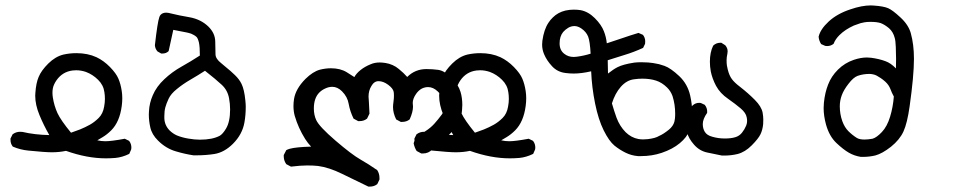

<svg xmlns="http://www.w3.org/2000/svg" viewBox="-20 -463 3540 713"><path d="M225.1 97.2Q200.7 102.5 172.4 102.5Q147.5 102.5 85.4 96.2Q55.2 93.3 27.8 81.5L26.9 80.6Q19 70.3 19 56.2Q19 54.2 19 51.3L26.9 35.6L28.3 34.7Q40 26.4 54.7 26.4Q59.6 26.4 63.5 26.9Q109.4 37.6 163.1 38.6Q142.1 2 126.5 -35.9Q110.8 -73.7 110.8 -107.4Q110.8 -112.3 111.3 -117.2Q113.8 -154.8 123.5 -177.2Q133.3 -201.2 159.4 -227.1Q185.5 -252.9 215.3 -260.3Q238.8 -265.6 263.7 -265.6Q305.7 -265.6 338.4 -250.5Q365.2 -237.8 388.4 -214.1Q411.6 -190.4 419.9 -170.4Q428.2 -150.9 432.1 -125Q434.1 -111.8 434.1 -97.9Q434.1 -84 432.1 -69.3Q424.3 -10.3 393.1 21Q377.4 36.6 361.8 45.9Q352.1 52.2 341.3 58.1Q356.4 61.5 371.1 61.5Q393.6 61.5 443.4 52.2L459.5 60.1Q464.8 67.4 466.3 73.5Q467.8 79.6 467.8 84Q467.8 90.8 466.8 92.8L460 108.4Q434.1 121.1 408.7 123.5Q390.1 125 373.5 125Q303.2 125 225.1 97.2ZM366.7 -66.9Q369.6 -82 369.6 -95.5Q369.6 -108.9 367.7 -120.6Q364.3 -147 344.2 -166.7Q324.2 -186.5 299.3 -195.8Q281.2 -202.1 262.7 -202.1Q255.9 -202.1 249 -201.2Q211.9 -196.3 189.9 -165Q185.1 -158.2 181.2 -149.9Q174.8 -136.7 174.8 -118.7Q174.8 -110.4 176.3 -100.6Q181.2 -69.8 193.4 -43Q205.6 -16.6 243.7 29.8L277.3 17.6Q296.4 9.8 314 0Q330.6 -9.3 346.4 -24.9Q362.3 -40.5 366.7 -66.9Z M532.7 -38.1Q532.7 -43.9 533.2 -49.8Q534.7 -80.6 547.4 -109.4Q561 -141.6 590.3 -168.9Q618.7 -195.8 654.1 -215.6Q689.5 -235.4 722.2 -256.8Q722.2 -288.6 718.8 -304.7Q714.8 -321.3 709.7 -325.9Q704.6 -330.6 699.2 -333.3Q693.8 -335.9 689.9 -337.9Q681.6 -340.8 671.4 -342.8Q647 -347.7 623.5 -352.1L606.4 -273.9L605.5 -272.5Q596.7 -264.2 583 -264.2Q581.5 -264.2 578.6 -264.2L564.9 -272Q556.2 -281.7 555.2 -294.9Q564.9 -380.9 571.8 -399.9Q573.7 -405.3 577.1 -408.7Q584.5 -416 597.2 -416Q604.5 -416 616.7 -412.6Q643.6 -405.8 684.1 -398.9Q726.6 -391.1 754.4 -363.8Q778.8 -339.4 779.3 -309.1Q779.8 -279.3 780.3 -260.7Q780.8 -244.6 801.3 -228.5Q823.7 -210 836.4 -199Q849.1 -188 852.5 -184.1Q868.7 -168.5 877 -151.4Q887.2 -130.4 891.1 -90.3Q892.6 -76.7 892.6 -66.4Q892.6 -35.6 887.7 -8.3Q879.9 36.1 845.2 70.8Q813 103 775.9 108.9Q744.1 113.8 710.4 113.8Q704.6 113.8 699.2 113.8H698.2Q666 108.9 633.3 99.1Q596.2 88.4 566.9 59.1Q543.9 36.6 538.1 9.8Q532.7 -13.7 532.7 -38.1ZM590.3 -32.2Q590.3 -28.3 590.3 -23.4Q591.3 2.4 609.9 21.5Q622.1 33.2 636.2 39.6Q654.8 47.4 678.5 51.5Q702.1 55.7 722.2 55.7Q769 55.7 796.4 41Q807.6 34.2 819.3 14.6Q834.5 -10.7 834.5 -56.6Q834.5 -77.6 830.6 -98.1Q825.2 -127.9 803.7 -147.9Q782.2 -168 741.2 -200.2Q714.8 -183.1 687 -167Q659.2 -150.9 636.7 -132.3Q614.7 -114.7 606.2 -96.4Q597.7 -78.1 594 -64.5Q590.3 -50.8 590.3 -32.2Z M1060.5 155.8 1043 146.5Q1037.6 138.7 1035.6 131.3Q1033.7 124 1033.7 117.2Q1033.7 115.7 1033.7 112.8L1043 94.7Q1048.8 91.3 1056.2 89.4Q1079.6 83 1135.3 81.5Q1123 68.4 1113.3 53.2Q1087.9 12.7 1074.7 -32.2Q1069.8 -49.3 1069.8 -69.3Q1069.8 -81.5 1071.8 -94.7Q1077.6 -132.8 1114.3 -169.9Q1141.6 -196.8 1167.5 -204.1Q1189 -209.5 1209 -209.5Q1243.7 -209.5 1267.6 -194.8Q1282.2 -186 1295.9 -176.8Q1303.2 -190.4 1319.1 -203.1Q1335 -215.8 1356.9 -224.6Q1371.6 -231 1390.1 -231Q1399.4 -231 1412.1 -229Q1424.8 -227.1 1437.7 -221.4Q1450.7 -215.8 1461.4 -206.5Q1479.5 -191.9 1492.2 -177.2Q1521.5 -206.5 1563.5 -206.5Q1585.4 -206.5 1607.4 -203.6Q1630.9 -200.2 1658.2 -172.9Q1682.1 -148.9 1690.4 -121.1Q1696.8 -99.6 1696.8 -73.2Q1696.8 -64 1695.8 -54.2Q1692.9 -15.6 1672.9 9.3Q1653.3 32.7 1635 50Q1616.7 67.4 1585.4 91.8Q1571.3 106.9 1550.8 106.9Q1547.9 106.9 1544.4 106.9L1527.3 97.7Q1519.5 85.9 1516.1 69.3Q1519.5 56.2 1527.3 44.9Q1544.9 33.7 1560.1 23.9Q1578.6 12.2 1592.8 -3.4Q1606.9 -19 1620.6 -37.6Q1630.4 -51.3 1630.4 -68.8Q1630.4 -100.6 1605 -124Q1588.4 -139.6 1569.8 -139.6Q1558.1 -139.6 1546.9 -134.3Q1534.7 -127.9 1525.4 -114.7Q1512.7 -96.7 1512.7 -80.6Q1512.7 -77.6 1513.2 -74.2Q1513.7 -70.8 1513.7 -66.9Q1513.7 -47.4 1501.5 -20L1500.5 -19Q1489.3 -10.3 1473.1 -10.3Q1471.2 -10.3 1468.3 -10.3L1451.2 -19.5Q1439.5 -43 1439.5 -65.4Q1439.5 -72.8 1441.2 -85Q1442.9 -97.2 1442.9 -106.9Q1442.9 -116.7 1441.9 -122.1Q1439.5 -134.8 1421.4 -148.2Q1403.3 -161.6 1385.7 -161.6Q1369.1 -161.6 1358.9 -143.1Q1348.6 -126.5 1348.6 -104Q1348.6 -100.1 1349.9 -84Q1351.1 -67.9 1352.1 -41L1343.3 -22.9L1342.3 -22Q1331.1 -13.2 1314.9 -13.2Q1313 -13.2 1310.1 -13.2L1293 -22.5Q1279.8 -49.3 1274.9 -77.1Q1270.5 -103.5 1250 -124Q1233.4 -140.6 1213.9 -140.6Q1200.2 -140.6 1186.5 -133.8Q1174.8 -128.4 1165.5 -119.1Q1145.5 -98.6 1145.5 -60.1Q1145.5 -36.1 1154.3 -17.1Q1165.5 7.3 1225.8 59.1Q1286.1 110.8 1317.9 128.9Q1349.6 147 1380.9 168.9Q1389.2 181.6 1389.2 198.2Q1389.2 200.2 1389.2 203.6L1381.3 220.2L1380.4 221.2Q1369.1 230 1353 230Q1351.1 230 1348.1 230Q1298.3 206.1 1250 182.4Q1201.7 158.7 1161.1 153.3Q1144.5 151.4 1120.6 151.4Q1096.7 151.4 1060.5 155.8Z M1725.1 97.2Q1700.7 102.5 1672.4 102.5Q1647.5 102.5 1585.4 96.2Q1555.2 93.3 1527.8 81.5L1526.9 80.6Q1519 70.3 1519 56.2Q1519 54.2 1519 51.3L1526.9 35.6L1528.3 34.7Q1540 26.4 1554.7 26.4Q1559.6 26.4 1563.5 26.9Q1609.4 37.6 1663.1 38.6Q1642.1 2 1626.5 -35.9Q1610.8 -73.7 1610.8 -107.4Q1610.8 -112.3 1611.3 -117.2Q1613.8 -154.8 1623.5 -177.2Q1633.3 -201.2 1659.4 -227.1Q1685.5 -252.9 1715.3 -260.3Q1738.8 -265.6 1763.7 -265.6Q1805.7 -265.6 1838.4 -250.5Q1865.2 -237.8 1888.4 -214.1Q1911.6 -190.4 1919.9 -170.4Q1928.2 -150.9 1932.1 -125Q1934.1 -111.8 1934.1 -97.9Q1934.1 -84 1932.1 -69.3Q1924.3 -10.3 1893.1 21Q1877.4 36.6 1861.8 45.9Q1852.1 52.2 1841.3 58.1Q1856.4 61.5 1871.1 61.5Q1893.6 61.5 1943.4 52.2L1959.5 60.1Q1964.8 67.4 1966.3 73.5Q1967.8 79.6 1967.8 84Q1967.8 90.8 1966.8 92.8L1960 108.4Q1934.1 121.1 1908.7 123.5Q1890.1 125 1873.5 125Q1803.2 125 1725.1 97.2ZM1866.7 -66.9Q1869.6 -82 1869.6 -95.5Q1869.6 -108.9 1867.7 -120.6Q1864.3 -147 1844.2 -166.7Q1824.2 -186.5 1799.3 -195.8Q1781.2 -202.1 1762.7 -202.1Q1755.9 -202.1 1749 -201.2Q1711.9 -196.3 1689.9 -165Q1685.1 -158.2 1681.2 -149.9Q1674.8 -136.7 1674.8 -118.7Q1674.8 -110.4 1676.3 -100.6Q1681.2 -69.8 1693.4 -43Q1705.6 -16.6 1743.7 29.8L1777.3 17.6Q1796.4 9.8 1814 0Q1830.6 -9.3 1846.4 -24.9Q1862.3 -40.5 1866.7 -66.9Z M2175.3 -198.2Q2139.2 -189.9 2110.4 -189.9Q2095.2 -189.9 2080.6 -191.9Q2050.3 -195.3 2030.3 -216.8Q2010.3 -238.3 2000.5 -261.7Q1993.2 -278.8 1993.2 -297.4Q1993.2 -304.2 1994.1 -311.5Q2000 -353.5 2016.6 -378.4Q2023.4 -389.2 2033.2 -398.4Q2051.8 -417 2079.6 -423.8Q2095.7 -427.2 2109.9 -427.2Q2124 -427.2 2136.2 -425.3Q2164.6 -419.9 2189 -395.5Q2213.4 -371.1 2222.7 -346.7Q2231 -325.7 2233.4 -302.2Q2262.7 -311.5 2290.8 -321.3Q2318.8 -331.1 2351.1 -340.8L2367.7 -333.5Q2376 -322.8 2376 -309.6Q2376 -305.2 2375.5 -300.3L2368.2 -285.2Q2334 -269.5 2300.3 -259.3L2236.8 -239.3L2237.8 -189.9Q2258.3 -206.1 2273.9 -213.9Q2284.7 -219.2 2299.1 -223.1Q2313.5 -227.1 2335.4 -230.5Q2347.2 -231.9 2361.1 -231.9Q2375 -231.9 2386.7 -231Q2398.4 -230 2404.5 -229Q2410.6 -228 2416.5 -226.8Q2422.4 -225.6 2427.7 -224.6Q2438.5 -221.7 2447.8 -218.3Q2470.7 -210 2502 -180.7Q2533.2 -151.4 2543 -108.4Q2550.3 -75.7 2550.3 -47.9Q2550.3 -26.4 2545.9 -2.4Q2543.5 11.2 2539.6 22.5Q2531.2 46.4 2504.6 68.6Q2478 90.8 2437.5 104.5Q2401.4 116.7 2360.8 116.7Q2353.5 116.7 2349.1 116.7Q2324.7 114.7 2303 104Q2281.2 93.3 2261.7 77.6Q2241.7 61 2221.9 21.2Q2202.1 -18.6 2189.9 -78.6Q2177.7 -138.7 2175.3 -198.2ZM2484.4 -11.2Q2485.4 -14.2 2486.3 -22Q2487.3 -29.8 2487.3 -41Q2487.3 -75.2 2477.5 -106Q2470.7 -125 2457 -138.2Q2438 -156.7 2416.5 -163.6Q2394.5 -170.9 2365.2 -170.9Q2350.1 -170.9 2334 -168.5Q2307.1 -165 2285.6 -140.9Q2264.2 -116.7 2252.4 -79.1Q2260.3 -51.8 2269.5 -25.9Q2281.2 5.4 2303.2 27.8Q2324.2 48.3 2350.6 53.2Q2359.4 54.7 2368.4 54.7Q2377.4 54.7 2385.7 53.7Q2414.1 50.3 2427.2 42Q2443.4 35.2 2463.9 18.6Q2480 5.4 2484.4 -11.2ZM2071.3 -344.2Q2058.1 -328.1 2058.1 -301.8Q2058.1 -275.9 2076.2 -262.7Q2090.3 -251.5 2110.8 -251.5Q2116.2 -251.5 2122.1 -252.4Q2148.9 -255.9 2173.3 -263.7Q2170.9 -309.1 2164.1 -327.1Q2156.7 -345.2 2138.7 -357.4Q2125.5 -366.2 2113.3 -366.2Q2101.1 -366.2 2090.3 -359.9Q2079.6 -353.5 2071.3 -344.2Z M2528.3 -4.9Q2528.3 -12.2 2528.8 -20Q2530.8 -48.3 2551.8 -71.3Q2562.5 -81.1 2576.2 -81.1Q2581.5 -81.1 2583.5 -80.1L2597.2 -73.7Q2602.5 -66.9 2604.2 -60.8Q2606 -54.7 2606 -51Q2606 -47.4 2606 -43.9Q2589.8 -21 2589.8 -2.4Q2589.8 14.2 2597.2 26.4Q2605 39.6 2625.5 44.9Q2647.5 51.3 2671.4 51.3Q2695.3 51.3 2710.9 46.4Q2725.6 42 2735.4 29.8Q2745.1 17.6 2751 3.4Q2754.4 -5.4 2754.4 -13.2Q2754.4 -21 2752.9 -27.3Q2750 -43.9 2730.7 -60.3Q2711.4 -76.7 2683.6 -96.2Q2654.3 -116.2 2639.2 -144Q2625 -170.9 2619.6 -197.3Q2616.2 -215.8 2616.2 -233.9Q2616.2 -268.6 2628.4 -293.5Q2639.6 -304.2 2654.8 -304.2Q2656.2 -304.2 2658.7 -304.2L2673.3 -294.9Q2682.1 -284.7 2682.1 -272.5Q2682.1 -268.1 2681.2 -263.7Q2678.2 -250.5 2678.2 -239.3Q2678.2 -228 2679.4 -219.7Q2680.7 -211.4 2682.6 -204.6Q2688 -182.6 2697.8 -169.4Q2707.5 -156.2 2727.5 -141.1Q2758.8 -116.7 2783.2 -92Q2807.6 -67.4 2812 -44.9Q2814.5 -30.3 2814.5 -19.5Q2814.5 -8.8 2814 -2Q2812 19 2804.2 35.4Q2796.4 51.8 2771.7 76.7Q2747.1 101.6 2719.2 108.9Q2695.3 114.7 2669.4 114.7Q2662.1 114.7 2661.1 114.7Q2633.8 108.9 2606.9 103.5Q2578.1 97.7 2557.6 74.5Q2537.1 51.3 2531.7 29.3Q2528.3 13.7 2528.3 -4.9Z M3038.6 -62Q3038.6 -72.3 3039.6 -81.5Q3043.5 -119.6 3055.2 -148.9Q3066.9 -179.7 3092 -204.6Q3117.2 -229.5 3150.4 -240.7Q3176.3 -249.5 3199.2 -249.5Q3207.5 -249.5 3214.8 -248.5Q3244.6 -244.6 3268.1 -235.8Q3287.6 -229 3307.1 -209Q3307.6 -224.6 3307.6 -244.4Q3307.6 -264.2 3306.6 -287.8Q3305.7 -311.5 3302.7 -321.8Q3296.9 -344.7 3281.2 -358.4Q3264.6 -372.1 3250 -377.4Q3235.8 -381.8 3212.4 -381.8Q3198.7 -381.8 3189.9 -380.1Q3181.2 -378.4 3175.8 -377Q3164.6 -373.5 3150.9 -368.2Q3118.2 -353.5 3097.2 -332.5Q3082.5 -317.9 3076.2 -301.8L3075.7 -300.3L3074.2 -299.3Q3064.5 -292 3051.8 -292Q3045.4 -292 3043.5 -293L3029.3 -299.3Q3021 -312.5 3020 -326.7Q3026.4 -354.5 3057.6 -383.3Q3088.9 -412.1 3137.7 -428.2Q3180.2 -442.9 3213.9 -442.9Q3219.2 -442.9 3224.1 -442.4Q3261.2 -439.9 3278.1 -432.6Q3294.9 -425.3 3323.7 -398.4Q3353.5 -371.1 3362.3 -339.8Q3374 -297.4 3374 -244.6Q3374 -181.6 3357.9 -67.9Q3349.1 -5.4 3335 25.4Q3320.8 56.2 3288.6 82Q3256.3 107.4 3230.5 114.3Q3208 119.6 3184.6 119.6Q3178.2 119.6 3176.8 119.6Q3152.3 115.7 3132.1 104Q3111.8 92.3 3085.9 67.9Q3059.6 43 3047.4 -0.5Q3038.6 -32.7 3038.6 -62ZM3209 -188.5Q3185.1 -188.5 3164.6 -181.2Q3148.9 -175.3 3131.3 -152.3Q3113.3 -129.4 3106 -109.4Q3098.6 -89.4 3098.6 -68.4Q3098.6 -39.6 3107.9 -13.2Q3116.2 9.8 3130.6 24.2Q3145 38.6 3162.1 49.3Q3171.9 55.2 3190.4 55.2Q3203.1 55.2 3220.2 52.2Q3235.4 47.9 3254.9 27.3Q3274.4 6.8 3285.4 -29.5Q3296.4 -65.9 3299.3 -104.5Q3291.5 -118.7 3286.6 -132.3Q3280.8 -147.5 3267.6 -159.7Q3258.3 -168 3250.5 -173.1Q3242.7 -178.2 3236.1 -181.9Q3229.5 -185.5 3221.7 -187Q3213.9 -188.5 3209 -188.5Z"/></svg>

Font: Bakudai
Style: Medium
Weight: 500
Version: Version 1.48